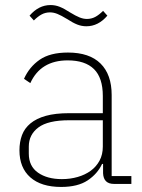

<svg xmlns="http://www.w3.org/2000/svg" viewBox="-20 -728 562 760"><path d="M431 0Q390 0 388 -42V-79H384Q366 -40 327 -14Q288 12 222 12Q143 12 100 -26Q57 -64 57 -133Q57 -166 67 -193Q77 -220 100.5 -239.5Q124 -259 161.5 -269.5Q199 -280 254 -280H387V-348Q387 -420 352 -454.5Q317 -489 248 -489Q141 -489 100 -399L75 -416Q96 -463 137 -491.5Q178 -520 249 -520Q334 -520 378 -476.5Q422 -433 422 -352V-31H500V0ZM225 -19Q258 -19 287.5 -27.5Q317 -36 339 -52Q361 -68 374 -92Q387 -116 387 -148V-252H254Q170 -252 132 -223.5Q94 -195 94 -148V-120Q94 -70 130.5 -44.5Q167 -19 225 -19ZM322 -624Q303 -624 285.5 -631Q268 -638 245 -653Q222 -667 207 -673Q192 -679 178 -679Q160 -679 145 -671Q130 -663 114 -647L97 -666Q133 -708 180 -708Q199 -708 216.5 -701Q234 -694 257 -679Q280 -665 295 -659Q310 -653 324 -653Q342 -653 357 -661Q372 -669 388 -685L405 -666Q369 -624 322 -624Z"/></svg>

Font: IBM Plex Sans ExtLt
Style: Regular
Weight: 200
Designer: Mike Abbink, Paul van der Laan, Pieter van Rosmalen
Foundry: Bold Monday
Version: Version 3.005